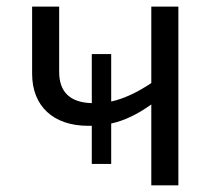

<svg xmlns="http://www.w3.org/2000/svg" viewBox="-20 -555 640 575"><path d="M76.2 -535.2H157.2V-339.8C157.2 -279.3 189.9 -248 254.9 -246.1V-393.1H313V-251C349.6 -258.8 389.6 -277.3 433.1 -306.2V-535.2H514.2V0H433.1V-242.2C391.6 -212.4 351.6 -193.4 313 -185.1V-64H254.9V-178.2H244.1C140.1 -178.2 76.2 -236.8 76.2 -334Z"/></svg>

Font: OpenSansEmoji
Style: Regular
Weight: 400
Foundry: MorbZ
Version: Version 1.000;PS 001.000;hotconv 1.0.70;makeotf.lib2.5.58329